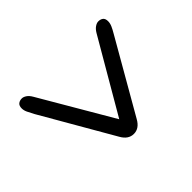

<svg xmlns="http://www.w3.org/2000/svg" viewBox="-123 -708 731 731"><g transform="rotate(45 243.0 -342.0)"><path d="M47.5 -549Q47.5 -561 53.5 -568.5Q59.5 -576 73.5 -576Q84.5 -576 96 -571Q107.5 -566 123.5 -556.5L414 -389.5Q446.5 -371.5 446.5 -342Q446.5 -312.5 414 -294.5L125.5 -128Q109 -119 97.8 -113.8Q86.5 -108.5 75.5 -108.5Q61.5 -108.5 55.2 -116.2Q49 -124 49 -135.5Q49 -144 55.5 -153.8Q62 -163.5 76 -171.5L367.5 -342L74 -513Q60.5 -521 54 -530.8Q47.5 -540.5 47.5 -549Z"/></g></svg>

Font: Fraunces 72pt S050 SemiBold
Style: Regular
Weight: 600
Version: Version 1.000; ttfautohint (v1.8.3)